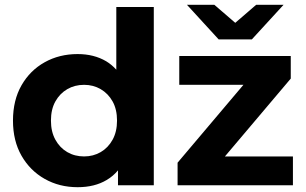

<svg xmlns="http://www.w3.org/2000/svg" viewBox="-20 -771 1273 799"><path d="M303 8Q227 8 166 -26.5Q105 -61 69.5 -123Q34 -185 34 -269Q34 -354 69.5 -416Q105 -478 166 -512Q227 -546 303 -546Q371 -546 422 -516Q445 -502 464 -481V-742H620V0H471V-62Q451 -38 424 -22Q374 8 303 8ZM330 -120Q368 -120 399 -138Q430 -156 448.5 -189.5Q467 -223 467 -269Q467 -316 448.5 -349Q430 -382 399 -400Q368 -418 330 -418Q291 -418 260 -400Q229 -382 210.5 -349Q192 -316 192 -269Q192 -223 210.5 -189.5Q229 -156 260 -138Q291 -120 330 -120ZM719 0V-94L993 -418H726V-538H1190V-444L916 -120H1199V0ZM890 -607 758 -751H872L959 -676L1046 -751H1160L1028 -607Z"/></svg>

Font: Montserrat Z
Style: Bold
Weight: 700
Designer: Julieta Ulanovsky
Foundry: Julieta Ulanovsky
Version: Version 8.000